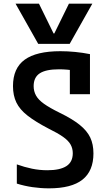

<svg xmlns="http://www.w3.org/2000/svg" viewBox="-20 -1020 590 1050"><path d="M65 -1000H193L273 -837H277L357 -1000H485L361 -780H189ZM248 10Q203 10 158 3.5Q113 -3 72 -16V-121Q114 -106 155 -97.5Q196 -89 239 -89Q308 -89 343 -111.5Q378 -134 378 -182Q378 -208 366 -229.5Q354 -251 325 -271.5Q296 -292 245 -317Q174 -354 131 -387.5Q88 -421 69.5 -459.5Q51 -498 51 -549Q51 -647 115 -693.5Q179 -740 310 -740Q349 -740 390.5 -736Q432 -732 472 -724V-505H362V-682L394 -633Q370 -637 347.5 -639Q325 -641 303 -641Q231 -641 197.5 -619Q164 -597 164 -549Q164 -521 177 -497.5Q190 -474 221 -452Q252 -430 305 -404Q375 -370 415.5 -337.5Q456 -305 473.5 -268Q491 -231 491 -181Q491 -85 431 -37.5Q371 10 248 10Z"/></svg>

Font: M PLUS Code Latin SemiExpanded Medium
Style: Regular
Weight: 500
Width: 6
Designer: Coji Morishita
Foundry: UNDERFOREST DESIGN
Version: Version 1.002; ttfautohint (v1.8.3)